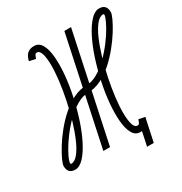

<svg xmlns="http://www.w3.org/2000/svg" viewBox="-272 -970 1182 1244"><g transform="rotate(-30 319.0 -348.0)"><path d="M468 118 493 0 553 -46 518 118ZM324 -423 314 -377Q272 -377 228.5 -352Q185 -327 145 -288Q105 -249 71.5 -204.5Q38 -160 16 -121Q-6 -82 -14 -57Q-22 -32 -12 -32Q14 -32 39.5 -63Q65 -94 88 -146.5Q111 -199 130.5 -264.5Q150 -330 164.5 -400Q179 -470 187 -535.5Q195 -601 194.5 -653.5Q194 -706 184.5 -737Q175 -768 154 -768Q144 -768 139.5 -759.5Q135 -751 130 -735L82 -745Q90 -781 109 -797.5Q128 -814 159 -814Q196 -814 215.5 -779Q235 -744 240 -685Q245 -626 238.5 -552.5Q232 -479 215 -400Q198 -321 174 -247.5Q150 -174 120 -115Q90 -56 57.5 -21Q25 14 -8 14Q-35 14 -49 -0.5Q-63 -15 -63 -45Q-63 -58 -48 -90.5Q-33 -123 -6.5 -166Q20 -209 56.5 -254Q93 -299 136 -337Q179 -375 227 -399Q275 -423 324 -423ZM314 -377 324 -423Q367 -423 410 -447.5Q453 -472 493 -511.5Q533 -551 566.5 -595Q600 -639 622 -678.5Q644 -718 652.5 -743Q661 -768 650 -768Q624 -768 598.5 -737Q573 -706 550 -653.5Q527 -601 507.5 -535.5Q488 -470 473.5 -400Q459 -330 451 -264.5Q443 -199 443.5 -146.5Q444 -94 453.5 -63Q463 -32 484 -32Q494 -32 498.5 -40.5Q503 -49 508 -65L556 -55Q548 -19 529.5 -2.5Q511 14 479 14Q442 14 422.5 -21Q403 -56 398 -115Q393 -174 399.5 -247.5Q406 -321 423 -400Q440 -479 464 -552.5Q488 -626 518 -685Q548 -744 580.5 -779Q613 -814 646 -814Q673 -814 687 -799.5Q701 -785 701 -755Q701 -742 686 -709Q671 -676 644.5 -633.5Q618 -591 581.5 -546Q545 -501 502 -462.5Q459 -424 411 -400.5Q363 -377 314 -377ZM209 0 379 -800H429L259 0Z"/></g></svg>

Font: Victor Mono Thin
Style: Italic
Weight: 100
Italic angle: -12°
Monospace: yes
Designer: Rune Bjørnerås
Version: Version 1.561;gftools[0.9.30]